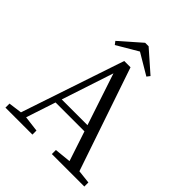

<svg xmlns="http://www.w3.org/2000/svg" viewBox="-245 -1059 1208 1208"><g transform="rotate(45 359.5 -455.0)"><path d="M357 -848 497 -765 513 -786 372 -910H341L200 -786L216 -765ZM222 -287 336 -633 451 -287ZM620 -46 385 -736H329L98 -48L8 -36V0H248V-36L143 -49L208 -246H465L531 -47L421 -36V0H710V-36Z"/></g></svg>

Font: Noto Serif CJK JP
Style: Regular
Weight: 400
Designer: Ryoko NISHIZUKA 西塚涼子 (kana & ideographs); Frank Grießhammer (Latin, Greek & Cyrillic); Wenlong ZHANG 张文龙 (bopomofo); San
Foundry: Adobe Systems Incorporated
Version: Version 1.000;PS 1;hotconv 16.6.53;makeotf.lib2.5.65590